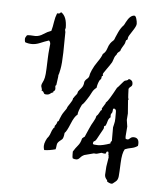

<svg xmlns="http://www.w3.org/2000/svg" viewBox="-49 -689 643 746"><g transform="rotate(5 272.0 -316.0)"><path d="M483.4 -173.8Q503.9 -173.8 503.9 -151.4Q503.9 -144.5 502.9 -141.6Q492.2 -133.8 478.5 -131.3Q464.8 -128.9 453.1 -124Q443.4 -108.4 441.9 -69.8Q440.4 -31.2 439 -17.1Q437.5 -2.9 429.2 3.4Q420.9 9.8 418.9 11.7Q417 13.7 413.1 13.7Q409.2 13.7 402.8 10.7Q396.5 7.8 395.5 5.9V2Q385.7 -7.8 385.7 -18.6L387.7 -50.8L393.6 -87.9Q393.6 -89.8 392.6 -91.8Q391.6 -93.8 393.6 -93.8Q393.6 -95.7 391.6 -95.7V-101.6Q391.6 -107.4 389.6 -109.4H387.7Q382.8 -109.4 382.3 -104.5Q381.8 -99.6 376 -100.6H374L364.3 -102.5L347.7 -97.7Q343.8 -96.7 340.8 -97.2Q337.9 -97.7 335 -97.7L297.9 -87.9Q289.1 -84 282.7 -76.2Q276.4 -68.4 268.6 -68.4Q260.7 -68.4 254.9 -71.3Q252.9 -74.2 252.9 -85.9V-97.7Q261.7 -112.3 271 -123Q280.3 -133.8 284.2 -151.4Q290 -157.2 293.9 -159.2Q298.8 -169.9 307.1 -189.5Q315.4 -209 322.8 -220.7Q330.1 -232.4 332 -243.2Q337.9 -248 340.8 -254.4Q343.8 -260.7 347.7 -266.6L350.6 -267.6Q351.6 -269.5 351.1 -270.5Q350.6 -271.5 350.6 -273.4V-274.4L363.3 -294.9Q363.3 -298.8 366.2 -300.8Q374 -306.6 402.3 -359.4Q405.3 -361.3 416.5 -375Q427.7 -388.7 430.7 -389.6Q433.6 -390.6 438 -391.6Q442.4 -392.6 445.3 -397.5Q460.9 -394.5 460.9 -379.9Q460.9 -372.1 455.6 -368.7Q450.2 -365.2 447.3 -359.4Q448.2 -350.6 448.2 -337.4Q448.2 -324.2 451.2 -318.4L449.2 -315.4L453.1 -263.7L451.2 -238.3L455.1 -212.9L452.1 -174.8Q452.1 -168 453.1 -165Q457 -163.1 460.9 -163.1Q464.8 -163.1 470.2 -168.5Q475.6 -173.8 483.4 -173.8ZM425.8 -548.8 421.9 -546.9Q419.9 -543 419.4 -539.1Q418.9 -535.2 416 -529.8Q413.1 -524.4 408.7 -517.6Q404.3 -510.7 402.3 -502.9Q394.5 -497.1 391.6 -493.2Q390.6 -488.3 387.2 -484.9Q383.8 -481.4 381.8 -476.1Q379.9 -470.7 378.4 -466.3Q377 -461.9 375 -457Q368.2 -445.3 355 -427.2Q341.8 -409.2 342.8 -406.7Q343.8 -404.3 343.8 -402.3V-401.4L339.8 -399.4L337.9 -388.7Q336.9 -386.7 332 -381.8Q325.2 -368.2 323.2 -352.5Q312.5 -344.7 307.1 -334Q301.8 -323.2 298.8 -318.4Q279.3 -286.1 272.5 -282.2Q258.8 -254.9 258.8 -242.2Q247.1 -234.4 234.9 -204.1Q222.7 -173.8 214.8 -167Q212.9 -146.5 207.5 -141.6Q202.1 -136.7 198.7 -134.3Q195.3 -131.8 191.9 -127.4Q188.5 -123 188 -115.7Q187.5 -108.4 185.5 -100.6Q160.2 -93.8 141.6 -93.8Q138.7 -100.6 138.7 -109.4Q138.7 -118.2 143.6 -129.9Q148.4 -141.6 154.3 -147.5Q159.2 -155.3 161.6 -163.6Q164.1 -171.9 168.9 -179.7Q171.9 -184.6 172.9 -183.6Q173.8 -182.6 173.8 -187.5Q173.8 -192.4 177.7 -195.3Q180.7 -198.2 183.6 -209L187.5 -210.9Q189.5 -215.8 191.4 -221.2Q193.4 -226.6 196.8 -233.9Q200.2 -241.2 205.1 -248Q210 -254.9 212.9 -259.3Q215.8 -263.7 215.8 -265.1Q215.8 -266.6 218.8 -271.5Q221.7 -276.4 226.1 -282.7Q230.5 -289.1 232.9 -293.9Q235.4 -298.8 235.4 -301.8Q235.4 -304.7 238.3 -306.6Q240.2 -310.5 243.7 -314.5Q247.1 -318.4 250 -322.3L252.9 -332Q257.8 -338.9 263.7 -345.2Q269.5 -351.6 271.5 -358.4Q273.4 -365.2 273.4 -368.7Q273.4 -372.1 276.4 -376.5Q279.3 -380.9 283.7 -384.3Q288.1 -387.7 290 -392.1Q292 -396.5 292 -399.9Q292 -403.3 298.8 -419.4Q305.7 -435.5 318.8 -454.1Q332 -472.7 335.9 -485.4Q346.7 -493.2 351.1 -507.3Q355.5 -521.5 360.8 -528.8Q366.2 -536.1 370.1 -539.1Q374 -542 376 -546.4Q377.9 -550.8 378.9 -554.2Q379.9 -557.6 388.2 -575.2Q396.5 -592.8 407.2 -603.5Q411.1 -609.4 414.1 -616.2Q428.7 -644.5 445.3 -644.5Q450.2 -644.5 453.6 -633.3Q457 -622.1 457 -613.3Q457 -604.5 442.4 -583Q427.7 -561.5 427.7 -556.6Q427.7 -551.8 425.8 -548.8ZM183.6 -557.6Q183.6 -521.5 182.6 -477.5Q181.6 -433.6 177.2 -412.1Q172.9 -390.6 171.9 -390.6Q170.9 -390.6 170.9 -381.8L167 -353.5Q167 -348.6 165 -348.1Q163.1 -347.7 163.1 -343.8L164.1 -335.9Q164.1 -328.1 160.2 -326.2Q156.2 -324.2 157.2 -320.3Q150.4 -318.4 145.5 -314Q140.6 -309.6 131.3 -309.6Q122.1 -309.6 120.6 -314.9Q119.1 -320.3 110.4 -324.2Q112.3 -325.2 112.3 -327.1L108.4 -340.8Q108.4 -347.7 112.8 -355.5Q117.2 -363.3 119.6 -374.5Q122.1 -385.7 123 -409.7Q124 -433.6 124.5 -450.7Q125 -467.8 127 -487.3L128.9 -505.9Q128.9 -514.6 123 -519.5Q105.5 -513.7 89.4 -506.8Q73.2 -500 58.1 -500Q43 -500 31.2 -504.9Q29.3 -510.7 29.3 -517.1Q29.3 -523.4 36.1 -532.2Q40 -533.2 48.8 -533.2L68.4 -532.2Q84 -532.2 99.1 -542.5Q114.3 -552.7 128.9 -557.6Q133.8 -575.2 136.2 -593.3Q138.7 -611.3 145.5 -627.9L147.5 -627Q155.3 -627 157.2 -629.9Q159.2 -632.8 161.1 -632.8Q183.6 -618.2 183.6 -574.2L181.6 -566.4ZM395.5 -141.6Q395.5 -149.4 400.4 -151.4V-205.1Q400.4 -207 403.3 -217.3Q406.2 -227.5 406.2 -240.2V-265.6Q406.2 -276.4 400.4 -276.4Q400.4 -278.3 398.4 -278.3H396.5Q396.5 -276.4 395 -276.4Q393.6 -276.4 393.6 -269.5Q393.6 -262.7 389.6 -258.3Q385.7 -253.9 387.7 -243.2Q379.9 -237.3 377.4 -227.5Q375 -217.8 371.1 -209Q364.3 -207 365.2 -203.1Q366.2 -199.2 363.3 -194.3Q360.4 -189.5 352.5 -174.8Q344.7 -160.2 340.8 -153.3Q336.9 -146.5 332.5 -145Q328.1 -143.6 328.1 -135.7V-133.8Q331.1 -130.9 348.1 -130.9Q365.2 -130.9 395.5 -141.6Z"/></g></svg>

Font: Mountains of Christmas
Style: Regular
Weight: 400
Designer: Crystal Kluge
Foundry: Font Diner, Inc DBA Tart Workshop
Version: Version 1.003